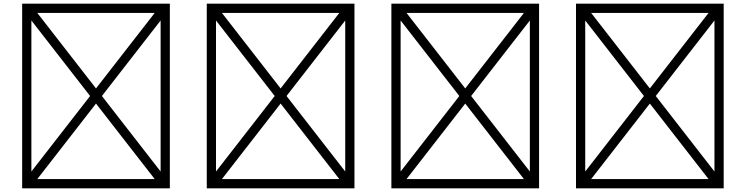

<svg xmlns="http://www.w3.org/2000/svg" viewBox="-20 -900 4040 1040"><path d="M100 120H900V-880H100ZM500 -421 182 -830H818ZM532 -380 850 -789V29ZM182 70 500 -339 818 70ZM150 -789 468 -380 150 29Z M1100 120H1900V-880H1100ZM1500 -421 1182 -830H1818ZM1532 -380 1850 -789V29ZM1182 70 1500 -339 1818 70ZM1150 -789 1468 -380 1150 29Z M2100 120H2900V-880H2100ZM2500 -421 2182 -830H2818ZM2532 -380 2850 -789V29ZM2182 70 2500 -339 2818 70ZM2150 -789 2468 -380 2150 29Z M3100 120H3900V-880H3100ZM3500 -421 3182 -830H3818ZM3532 -380 3850 -789V29ZM3182 70 3500 -339 3818 70ZM3150 -789 3468 -380 3150 29Z"/></svg>

Font: Adobe NotDef
Style: Regular
Weight: 400
Monospace: yes
Foundry: Adobe Systems Incorporated
Version: Version 1.000;PS 1;hotconv 1.0.98;makeotf.lib2.5.65220